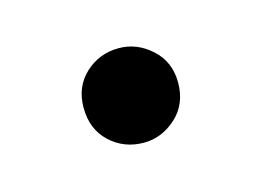

<svg xmlns="http://www.w3.org/2000/svg" viewBox="-34 -146 282 206"><g transform="rotate(-15 106.5 -43.5)"><path d="M107 9Q85 9 69.5 -5.5Q54 -20 54 -44Q54 -67 69.5 -81.5Q85 -96 107 -96Q127 -96 143 -81.5Q159 -67 159 -44Q159 -20 143 -5.5Q127 9 107 9Z"/></g></svg>

Font: Instrument Serif
Style: Regular
Weight: 400
Designer: Rodrigo Fuenzalida
Foundry: fragTYPE
Version: Version 1.000; ttfautohint (v1.8.4.7-5d5b);gftools[0.9.27]